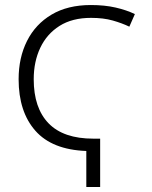

<svg xmlns="http://www.w3.org/2000/svg" viewBox="-20 -744 603 763"><path d="M323 -144Q187 -149 120.5 -224.5Q54 -300 54 -429Q54 -515 87.5 -581.5Q121 -648 185 -686Q249 -724 341 -724Q396 -724 439.5 -714Q483 -704 516 -688L494 -638Q465 -652 428 -662.5Q391 -673 342 -673Q267 -673 216.5 -641Q166 -609 140 -554Q114 -499 114 -429Q114 -315 173 -254Q232 -193 351 -193H378V-1H323Z"/></svg>

Font: Noto Sans Mono SemiCondensed Light
Style: Regular
Weight: 300
Width: 4
Designer: Monotype Design Team
Foundry: Monotype Imaging Inc.
Version: Version 2.014; ttfautohint (v1.8.4.7-5d5b)